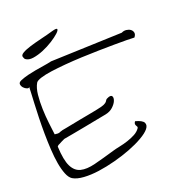

<svg xmlns="http://www.w3.org/2000/svg" viewBox="-157 -1027 1085 1163"><g transform="rotate(-20 386.0 -446.0)"><path d="M115.2 -14.6Q96.7 -26.4 84.5 -56.6Q72.3 -86.9 64.9 -128.9Q57.6 -170.9 54.7 -221.7Q51.8 -272.5 51.3 -324.2Q50.8 -376 52.2 -426.3Q53.7 -476.6 55.7 -517.1Q57.6 -557.6 59.1 -585.9Q60.5 -614.3 60.5 -623Q57.6 -614.3 45.4 -618.7Q33.2 -623 23.9 -633.3Q14.6 -643.6 13.2 -656.2Q11.7 -668.9 30.3 -676.8Q53.7 -686.5 79.6 -692.9Q105.5 -699.2 132.8 -704.1Q160.2 -709 186.5 -712.9Q212.9 -716.8 238.3 -722.7L700.2 -739.3Q714.8 -747.1 731 -745.1Q747.1 -743.2 757.8 -735.4Q768.6 -727.5 771.5 -714.4Q774.4 -701.2 761.7 -685.5Q746.1 -686.5 711.4 -687Q676.8 -687.5 630.9 -687Q585 -686.5 530.3 -685.5Q475.6 -684.6 420.4 -682.1Q365.2 -679.7 313 -675.3Q260.7 -670.9 219.2 -665Q177.7 -659.2 149.9 -650.4Q122.1 -641.6 115.2 -630.9Q98.6 -602.5 94.2 -559.1Q89.8 -515.6 91.3 -468.3Q92.8 -420.9 98.1 -376Q103.5 -331.1 107.4 -299.8Q122.1 -297.9 127.9 -297.9Q133.8 -297.9 137.2 -299.3Q140.6 -300.8 145 -302.7Q149.4 -304.7 161.1 -307.6Q167 -308.6 185.1 -312Q203.1 -315.4 228 -320.3Q252.9 -325.2 280.3 -330.6Q307.6 -335.9 332.5 -340.3Q357.4 -344.7 376 -348.6Q394.5 -352.5 400.4 -353.5Q435.5 -360.4 448.2 -366.7Q460.9 -373 465.3 -378.4Q469.7 -383.8 472.7 -389.2Q475.6 -394.5 492.2 -400.4Q510.7 -406.2 515.6 -395Q520.5 -383.8 513.2 -366.2Q505.9 -348.6 486.8 -331.1Q467.8 -313.5 438.5 -307.6Q422.9 -304.7 382.3 -296.9Q341.8 -289.1 296.4 -280.3Q251 -271.5 210.4 -264.2Q169.9 -256.8 153.3 -253.9Q151.4 -252.9 144.5 -250Q137.7 -247.1 130.4 -243.2Q123 -239.3 116.7 -235.8Q110.4 -232.4 107.4 -231.4Q106.4 -230.5 103 -227.5Q99.6 -224.6 99.6 -222.7Q103.5 -134.8 124 -93.8Q144.5 -52.7 181.6 -43.5Q218.8 -34.2 274.9 -48.3Q331.1 -62.5 407.2 -85Q426.8 -90.8 453.6 -96.2Q480.5 -101.6 506.8 -110.4Q533.2 -119.1 556.2 -131.3Q579.1 -143.6 591.8 -162.1Q595.7 -168 593.8 -171.9Q591.8 -175.8 588.9 -180.7Q585.9 -185.5 585.4 -191.9Q585 -198.2 591.8 -208Q636.7 -196.3 645.5 -178.2Q654.3 -160.2 637.7 -139.6Q621.1 -119.1 583 -97.2Q544.9 -75.2 495.6 -56.2Q446.3 -37.1 390.6 -22.5Q335 -7.8 282.7 -0.5Q230.5 6.8 186 3.9Q141.6 1 115.2 -14.6ZM94.7 -790Q92.8 -791 90.3 -796.9Q87.9 -802.7 86.9 -804.7Q81.1 -818.4 101.1 -830.1Q121.1 -841.8 154.8 -852.1Q188.5 -862.3 229.5 -872.1Q270.5 -881.8 307.6 -892.6Q338.9 -901.4 340.3 -893.1Q341.8 -884.8 324.2 -868.7Q306.6 -852.5 275.9 -833Q245.1 -813.5 210.9 -799.3Q176.8 -785.2 145 -780.3Q113.3 -775.4 94.7 -790Z"/></g></svg>

Font: Give You Glory
Style: Regular
Weight: 400
Designer: Kimberly Geswein
Foundry: Kimberly Geswein
Version: Version 1.002